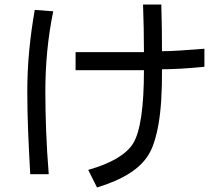

<svg xmlns="http://www.w3.org/2000/svg" viewBox="-20 -746 960 851"><path d="M216 -696Q198 -608 189.5 -520Q181 -432 181 -341Q181 -257 184.5 -165.5Q188 -74 196 26H114Q108 -80 104.5 -168Q101 -256 101 -341Q101 -432 109.5 -521.5Q118 -611 134 -702ZM315 -515H618Q618 -566 617 -619Q616 -672 614 -726H695Q698 -622 698 -519Q729 -519 776 -522Q823 -525 886 -530V-450Q826 -444 779 -441.5Q732 -439 698 -439Q699 -288 682.5 -195.5Q666 -103 637 -58Q609 -13 553.5 22.5Q498 58 410 85L371 7Q523 -36 570 -110Q618 -189 618 -435H315Z"/></svg>

Font: BM YEONSUNG
Style: Regular
Weight: 400
Designer: Bongjin Kim; Myungsoo Han; Jaehyun Keum; Jihee Min; Dokyung Lee; Chorong Kim; Jooyeon Kang; Sang-a Kim;
Foundry: Sandoll Communications Inc.
Version: Version 1.000;PS 1;hotconv 16.6.51;makeotf.lib2.5.65220